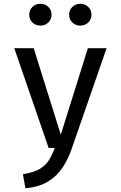

<svg xmlns="http://www.w3.org/2000/svg" viewBox="-20 -802 655 1041"><path d="M557.9 -540.5 369.2 3.1Q349.7 60.5 319 106.9Q288.2 153.3 239.7 182.6Q191.3 211.8 117.9 219L104.1 142.6Q159.5 133.8 192.1 115.9Q224.6 97.9 243.3 69.2Q262.1 40.5 276.9 0H243.6L57.4 -540.5H162.6L309.7 -71.8L456.4 -540.5ZM199.5 -663.1Q173.3 -663.1 155.9 -680Q138.5 -696.9 138.5 -722.1Q138.5 -747.7 155.9 -764.6Q173.3 -781.5 199.5 -781.5Q224.6 -781.5 242.1 -764.6Q259.5 -747.7 259.5 -722.1Q259.5 -696.9 242.1 -680Q224.6 -663.1 199.5 -663.1ZM414.9 -663.1Q389.7 -663.1 372.3 -680Q354.9 -696.9 354.9 -722.1Q354.9 -747.7 372.3 -764.6Q389.7 -781.5 414.9 -781.5Q441 -781.5 458.5 -764.6Q475.9 -747.7 475.9 -722.1Q475.9 -696.9 458.5 -680Q441 -663.1 414.9 -663.1Z"/></svg>

Font: Fira Code Retina
Style: Regular
Weight: 450
Monospace: yes
Designer: Carrois Corporate, Edenspiekermann AG, Nikita Prokopov
Foundry: Carrois Corporate, Edenspiekermann AG, Nikita Prokopov
Version: Version 6.002